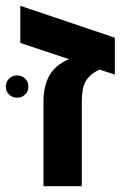

<svg xmlns="http://www.w3.org/2000/svg" viewBox="-45 -642 430 662"><path d="M105 0V-293Q105 -346 125.5 -382Q146 -418 193 -438L25 -494V-622L351 -512V-385L298 -402Q264 -386 250 -361Q237 -338 237 -292V0ZM-25 -343Q-25 -360 -13.5 -371Q-2 -382 14 -382Q30 -382 41.5 -371Q53 -360 53 -343Q53 -327 41.5 -316Q30 -305 14 -305Q-2 -305 -13.5 -316Q-25 -327 -25 -343Z"/></svg>

Font: Noto Sans Hebrew Droid
Style: Regular
Weight: 400
Designer: Monotype Design Team
Foundry: Monotype Imaging Inc.
Version: Version 1.100